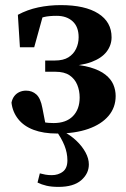

<svg xmlns="http://www.w3.org/2000/svg" viewBox="-20 -508 492 752"><path d="M209 224Q182 224 162.5 219.5Q143 215 127 207L136 171Q147 174 158 176Q169 178 183 178Q208 178 226 164.5Q244 151 244 120Q244 91 232.5 62Q221 33 197 0H228V7Q257 22 279.5 43.5Q302 65 315 89Q328 113 328 136Q328 172 298 198Q268 224 209 224ZM203 15Q150 15 111.5 0.5Q73 -14 51 -42Q29 -70 25 -106Q28 -121 36 -131.5Q44 -142 56 -147.5Q68 -153 82 -153Q106 -153 122.5 -138Q139 -123 146 -85L160 -13L109 -43Q132 -32 151 -29Q170 -26 190 -26Q239 -26 265.5 -53Q292 -80 292 -126Q292 -153 282.5 -176Q273 -199 252.5 -213Q232 -227 197 -227H157V-271H195Q228 -271 248 -283.5Q268 -296 278 -317Q288 -338 288 -362Q288 -403 264.5 -424.5Q241 -446 202 -446Q172 -446 153 -441.5Q134 -437 112 -425L153 -464L114 -323H58L50 -450Q87 -470 129.5 -479Q172 -488 218 -488Q313 -488 365 -455Q417 -422 417 -362Q417 -331 397.5 -305.5Q378 -280 337.5 -265Q297 -250 234 -249L238 -257Q296 -255 333.5 -244Q371 -233 393 -215.5Q415 -198 424 -176.5Q433 -155 433 -132Q433 -87 405 -54Q377 -21 325.5 -3Q274 15 203 15Z"/></svg>

Font: Source Serif 4 36pt
Style: Bold
Weight: 700
Designer: Frank Grießhammer
Foundry: Adobe Systems Incorporated
Version: Version 4.004;hotconv 1.0.116;makeotfexe 2.5.65601